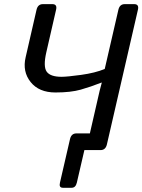

<svg xmlns="http://www.w3.org/2000/svg" viewBox="-20 -720 683 921"><path d="M103 -445.3 155.3 -673.3Q161.6 -700.2 186 -700.2H231Q255.4 -700.2 249 -673.3L202.1 -468.8Q186.5 -400.4 204.1 -376Q221.7 -351.6 275.4 -351.6Q301.8 -351.6 369.1 -360.8Q436.5 -370.1 482.4 -389.2L547.9 -673.3Q554.2 -700.2 578.6 -700.2H623.5Q647.9 -700.2 641.6 -673.3L492.7 -26.9Q486.3 0 461.9 0H384.8L348.6 156.2Q342.8 180.7 323.7 180.7H281.7Q261.7 180.7 267.6 156.2L315.9 -53.2Q322.3 -80.1 346.7 -80.1H411.1L458 -284.7Q462.9 -305.2 468.3 -323.7H466.3Q415.5 -303.7 367.4 -290Q319.3 -276.4 246.1 -276.4Q167 -276.4 127 -326.4Q86.9 -376.5 103 -445.3Z"/></svg>

Font: Istok
Style: Italic
Weight: 500
Italic angle: -13°
Designer: Andrey V. Panov
Foundry: Andrey V. Panov
Version: Version 1.0.3